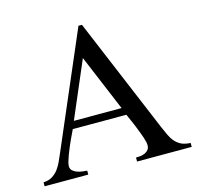

<svg xmlns="http://www.w3.org/2000/svg" viewBox="-102 -804 944 913"><g transform="rotate(-15 370.0 -348.0)"><path d="M462.9 0V-19.5Q474.1 -19.5 486.1 -21Q498 -22.5 508.1 -27.3Q518.1 -32.2 524.7 -40.5Q531.2 -48.8 531.2 -62.5Q531.2 -76.2 523.2 -100.1Q515.1 -124 504.9 -149.4Q495.1 -174.8 485.1 -196.8Q475.1 -218.8 471.2 -228H207.5Q204.6 -222.7 199.2 -210.4L186 -182.6L171.4 -149.4Q164.1 -131.8 157.7 -115.2Q151.4 -98.6 147.5 -84.7Q143.6 -70.8 143.6 -62.5Q143.6 -49.3 152.1 -41Q160.6 -32.7 173.3 -28.1Q186 -23.4 199.5 -21.7Q212.9 -20 222.7 -19.5V0H7.8V-19.5Q33.2 -20.5 51 -31.5Q68.8 -42.5 81.1 -58.8Q93.3 -75.2 102.5 -95.2Q111.8 -115.2 120.1 -135.3L360.8 -695.8H377.9L614.7 -131.3Q624.5 -107.9 633.8 -88.4Q642.6 -68.8 655.3 -53.7Q668 -38.6 686 -29.5Q704.1 -20.5 731.9 -19.5V0ZM341.3 -542 222.7 -264.6H457.5Z"/></g></svg>

Font: Simplified Naskh
Style: Regular
Weight: 400
Designer: SIL International
Foundry: Arabeyes
Version: 1.02_alpha